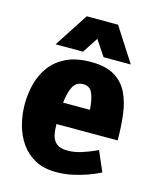

<svg xmlns="http://www.w3.org/2000/svg" viewBox="-108 -775 698 858"><g transform="rotate(15 241.0 -346.0)"><path d="M233 8Q176 8 135.5 -14Q95 -36 69.5 -73Q44 -110 32 -156Q20 -202 20 -250Q20 -298 32 -344Q44 -390 71.5 -427Q99 -464 145 -486Q191 -508 258 -508Q326 -508 366.5 -484Q407 -460 428 -418Q449 -376 456 -320Q463 -264 463 -200H180Q180 -173 185 -149.5Q190 -126 207 -112Q224 -98 258 -98Q289 -98 320.5 -108Q352 -118 373 -127.5Q394 -137 394 -137L434 -44Q434 -44 417.5 -36Q401 -28 373 -18Q345 -8 309 0Q273 8 233 8ZM250 -403Q218 -403 203.5 -375.5Q189 -348 184 -300H308Q305 -348 293 -375.5Q281 -403 250 -403ZM84 -543 186 -700H331L432 -543H306L258 -615L211 -543Z"/></g></svg>

Font: Epunda Sans ExtraBold
Style: Regular
Weight: 800
Designer: Simon Atzbach
Foundry: typofactur
Version: Version 2.204; ttfautohint (v1.8.4.7-5d5b)